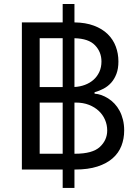

<svg xmlns="http://www.w3.org/2000/svg" viewBox="-20 -838 691 949"><path d="M88.1 0V-727.3H289.8V-818.2H348V-727.3Q403.4 -726.6 444.4 -711.1Q485.4 -695.7 512.3 -669.4Q539.1 -643.1 552.2 -608.3Q565.3 -573.5 565.3 -534.1Q565.3 -498.9 555.6 -473.2Q545.8 -447.4 529.7 -429.3Q513.5 -411.2 492.2 -399.9Q470.9 -388.5 447.4 -382.1V-375Q464.5 -373.9 481 -368.1Q497.5 -362.2 514.6 -351.6Q531.6 -340.9 546 -325.6Q560.4 -310.4 571 -290.5Q581.7 -270.6 587.7 -246.3Q593.8 -221.9 593.8 -193.2Q593.8 -152.3 580.1 -117Q566.4 -81.7 536.9 -55.8Q507.5 -29.8 461.5 -14.9Q415.5 0 350.9 0H348V90.9H289.8V0ZM350.9 -78.1Q437.5 -78.1 473.7 -111.9Q509.9 -145.6 509.9 -193.2Q509.9 -220.9 499.1 -245.9Q488.3 -271 468.2 -289.8Q448.2 -308.6 419.6 -319.8Q391 -331 355.1 -331H348V-78.1ZM289.8 -78.1V-331H176.1V-78.1ZM348 -408Q375.4 -409.4 399.7 -418.5Q424 -427.6 442.1 -443.5Q460.2 -459.5 470.9 -482.4Q481.5 -505.3 481.5 -534.1Q481.5 -581 449.6 -614.3Q418 -647.4 348 -649.1ZM289.8 -407.7V-649.1H176.1V-407.7Z"/></svg>

Font: Inter P
Style: Regular
Weight: 400
Designer: Rasmus Andersson
Foundry: rsms
Version: Version 3.018;git-588b23468